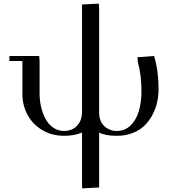

<svg xmlns="http://www.w3.org/2000/svg" viewBox="-20 -749 973 1063"><path d="M32.2 -411.1V-439H196.8L199.2 -411.1V-231Q199.2 -192.4 207.8 -156.2Q216.3 -120.1 232.4 -90.1Q248.5 -60.1 275.1 -42Q301.8 -23.9 335 -23.9Q359.9 -23.9 381.3 -33.9Q402.8 -43.9 418.5 -68.6Q434.1 -93.3 434.1 -128.9V-724.1L526.9 -729L528.8 -704.1V-128.9Q528.8 -76.7 557.9 -50.3Q586.9 -23.9 627 -23.9Q671.4 -23.9 702.6 -54.2Q733.9 -84.5 748.5 -133.5Q763.2 -182.6 763.2 -245.1Q763.2 -332 743.2 -405.8L741.2 -432.1L833 -439Q857.9 -356.4 857.9 -256.8Q857.9 -219.2 849.9 -183.1Q841.8 -147 824 -113Q806.2 -79.1 779.8 -53.5Q753.4 -27.8 714.1 -12.5Q674.8 2.9 627 2.9Q563 2.9 528.8 -15.1V289.1L435.1 293.9L434.1 269V-15.1Q391.6 2.9 335 2.9Q267.6 2.9 214.4 -28.6Q161.1 -60.1 132.6 -113Q104 -166 104 -230V-411.1Z"/></svg>

Font: Dehuti
Style: Bold
Weight: 700
Version: Version 1.2